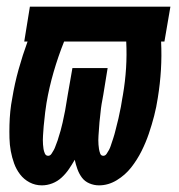

<svg xmlns="http://www.w3.org/2000/svg" viewBox="-20 -550 540 578"><path d="M106 8Q86 8 69 -1Q52 -10 40.5 -25Q29 -40 22.5 -58Q16 -76 12.5 -95Q9 -114 8.5 -134Q8 -154 8.5 -174Q9 -194 11 -214.5Q13 -235 17 -255Q24 -298 36 -341Q48 -384 63 -425H53L70 -530H493L475 -425H465Q467 -382 464.5 -340Q462 -298 455 -255Q451 -228 444 -201Q437 -174 428 -147.5Q419 -121 406 -95Q393 -69 375 -46Q357 -23 331.5 -7.5Q306 8 278 8Q263 8 249 2Q235 -4 226.5 -15.5Q218 -27 213 -41Q208 -55 205 -69Q197 -55 187.5 -41Q178 -27 165.5 -15.5Q153 -4 137.5 2Q122 8 106 8ZM291 -81Q297 -81 301 -87Q305 -93 308 -98.5Q311 -104 313 -110Q315 -116 317 -122Q319 -128 321 -134Q323 -140 324.5 -145.5Q326 -151 327.5 -157Q329 -163 330.5 -169Q332 -175 333.5 -181Q335 -187 336.5 -193Q338 -199 339 -205Q340 -211 341.5 -217Q343 -223 344 -229Q345 -235 346 -241Q347 -247 348 -253Q349 -259 350 -264Q357 -305 359.5 -345Q362 -385 360 -425H173Q155 -380 141.5 -333.5Q128 -287 120 -240Q119 -233 118 -226Q117 -219 116 -212Q115 -205 114.5 -198Q114 -191 113 -184Q112 -177 111.5 -170Q111 -163 110.5 -156Q110 -149 109.5 -142Q109 -135 109 -128.5Q109 -122 109.5 -115Q110 -108 111 -101.5Q112 -95 115 -88Q118 -81 125 -81Q131 -81 135 -87Q139 -93 142 -98.5Q145 -104 147 -110Q149 -116 151.5 -122Q154 -128 155.5 -134Q157 -140 159 -145.5Q161 -151 162.5 -157Q164 -163 165.5 -169Q167 -175 168.5 -181Q170 -187 171 -193Q172 -199 173.5 -205Q175 -211 176 -217Q177 -223 178 -229Q179 -235 180 -241Q181 -247 182 -253Q183 -259 184 -265L198 -345H304L291 -265Q290 -258 288.5 -251Q287 -244 286 -237.5Q285 -231 284 -224Q283 -217 282.5 -210Q282 -203 281 -196Q280 -189 279.5 -182.5Q279 -176 278.5 -169Q278 -162 277.5 -155Q277 -148 276.5 -141.5Q276 -135 276 -128Q276 -121 276.5 -114.5Q277 -108 278 -101.5Q279 -95 281.5 -88Q284 -81 291 -81Z"/></svg>

Font: Iosevka Slab Extrabold Oblique
Style: Regular
Weight: 800
Italic angle: -9°
Monospace: yes
Designer: Belleve Invis
Foundry: Belleve Invis
Version: Version 11.1.1; ttfautohint (v1.8.3)